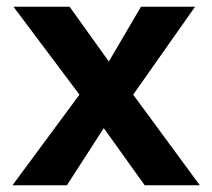

<svg xmlns="http://www.w3.org/2000/svg" viewBox="-20 -548 628 568"><path d="M17 0 215 -268 20 -528H186L302 -366L397 -528H557L374 -268L571 0H408L287 -169L178 0Z"/></svg>

Font: Lexend SemiBold
Style: Regular
Weight: 600
Designer: Bonnie Shaver-Troup, Thomas Jockin
Foundry: Lexend
Version: Version 1.005; ttfautohint (v1.8.3)